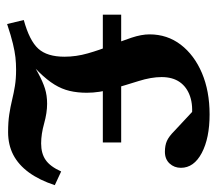

<svg xmlns="http://www.w3.org/2000/svg" viewBox="-56 -566 633 562"><g transform="rotate(90 261.0 -285.5)"><path d="M50.8 10.7 39.1 -38.1Q99.6 -54.7 123 -80.6Q146.5 -106.4 146.5 -157.2Q146.5 -191.4 136.7 -225.6Q127 -259.8 113.8 -292Q100.6 -324.2 90.8 -353.5Q81.1 -382.8 81.1 -406.2Q81.1 -458 111.3 -497.6Q141.6 -537.1 194.3 -559.6Q247.1 -582 315.4 -582Q384.8 -582 428.2 -559.1Q471.7 -536.1 471.7 -498Q471.7 -478.5 459 -464.8Q446.3 -451.2 424.8 -451.2Q406.2 -451.2 393.1 -457Q379.9 -462.9 364.3 -478.5L277.3 -559.6L327.1 -529.3Q290 -534.2 262.7 -524.9Q235.4 -515.6 220.7 -494.6Q206.1 -473.6 206.1 -441.4Q206.1 -411.1 217.8 -374Q229.5 -336.9 240.7 -297.9Q252 -258.8 252 -222.7Q252 -195.3 246.6 -172.4Q241.2 -149.4 228 -127.9Q214.8 -106.4 191.4 -82.5Q168 -58.6 130.9 -30.3L129.9 -43Q168.9 -66.4 194.3 -80.1Q219.7 -93.8 239.7 -100.1Q259.8 -106.4 284.2 -106.4Q310.5 -106.4 341.8 -97.7Q373 -88.9 400.4 -88.9Q429.7 -88.9 448.7 -102.1Q467.8 -115.2 482.4 -147.5L522.5 -128.9Q507.8 -84 485.4 -53.2Q462.9 -22.5 433.6 -7.3Q404.3 7.8 367.2 7.8Q337.9 7.8 315.4 4.4Q293 1 272.9 -3.9Q252.9 -8.8 231.9 -12.2Q210.9 -15.6 184.6 -15.6Q166 -15.6 148.4 -13.7Q130.9 -11.7 108.4 -6.3Q85.9 -1 50.8 10.7ZM23.4 -269.5V-323.2H397.5V-269.5Z"/></g></svg>

Font: Crimson Pro SemiBold
Style: Regular
Weight: 600
Designer: Jacques Le Bailly
Foundry: Baron von Fonthausen
Version: Version 1.003